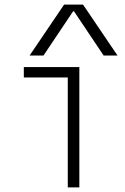

<svg xmlns="http://www.w3.org/2000/svg" viewBox="-20 -810 540 830"><path d="M273 0V-475H83V-520H323V0ZM108 -570 257 -790H339L488 -570H428L300 -761H296L168 -570Z"/></svg>

Font: M PLUS 1 Code Light
Style: Regular
Weight: 300
Designer: Coji Morishita
Foundry: UNDERFOREST DESIGN
Version: Version 1.002